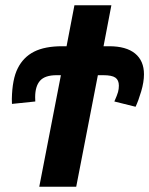

<svg xmlns="http://www.w3.org/2000/svg" viewBox="-20 -708 566 728"><path d="M351.1 -422.9 269 0H128.9L210.9 -422.9H194.8Q150.4 -422.9 131.8 -401.9Q113.3 -380.9 113.3 -339.4L113.8 -323.2L25.4 -314Q25.4 -318.8 25.1 -323.5Q24.9 -328.1 24.9 -333Q26.4 -408.2 47.4 -449.2Q68.4 -491.2 109.1 -512Q149.9 -532.7 215.8 -532.7H232.4L262.2 -688H402.3L372.6 -532.7H393.6Q458.5 -532.7 492.2 -505.1Q525.9 -477.5 525.9 -426.3Q525.9 -397 515.4 -361.6Q504.9 -326.2 494.1 -303.2L413.6 -323.2Q424.3 -347.2 427.5 -358.9Q430.7 -370.6 430.7 -383.3Q430.7 -404.3 417.5 -413.6Q404.3 -422.9 371.6 -422.9Z"/></svg>

Font: Arimo
Style: Italic
Weight: 400
Italic angle: -12°
Designer: Steve Matteson
Foundry: Monotype Imaging Inc.
Version: Version 1.33